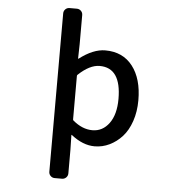

<svg xmlns="http://www.w3.org/2000/svg" viewBox="-64 -858 1129 1148"><g transform="rotate(5 500.0 -284.5)"><path d="M306.6 225.6Q292 225.6 281.7 215.3Q271.5 205.1 271.5 190.4V-759.8Q271.5 -774.4 281.7 -784.7Q292 -794.9 306.6 -794.9H350.6Q365.2 -794.9 375.5 -784.7Q385.7 -774.4 385.7 -759.8V-585L383.8 -500Q383.8 -496.1 386.7 -498Q469.7 -561.5 542 -561.5Q647.5 -561.5 706.1 -485.8Q764.6 -410.2 764.6 -281.2Q764.6 -212.9 745.1 -155.8Q725.6 -98.6 692.4 -62Q659.2 -25.4 616.7 -4.9Q574.2 15.6 527.3 15.6Q457 15.6 386.7 -40Q383.8 -43 383.8 -38.1L385.7 47.9V190.4Q385.7 205.1 375.5 215.3Q365.2 225.6 350.6 225.6ZM505.9 -79.1Q567.4 -79.1 606.4 -132.3Q645.5 -185.5 645.5 -279.3Q645.5 -465.8 516.6 -465.8Q457 -465.8 388.7 -401.4Q385.7 -398.4 385.7 -394.5V-133.8Q385.7 -129.9 388.7 -127Q445.3 -79.1 505.9 -79.1Z"/></g></svg>

Font: Gen Jyuu Gothic L Monospace Medium
Style: Regular
Weight: 500
Designer: [Source Han Sans]
Ryoko NISHIZUKA  (kana & ideographs); Paul D. Hunt (Latin, Greek & Cyrillic); Wenlong ZHANG  (bopomofo
Version: Version 1.002.20150607